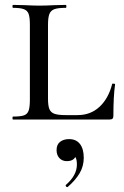

<svg xmlns="http://www.w3.org/2000/svg" viewBox="-20 -488 505 784"><path d="M248 -18H297Q350 -18 386.5 -52Q423 -86 438 -145Q438 -147 444 -146.5Q450 -146 450 -144Q443 -96 443 -15Q443 -7 439.5 -3.5Q436 0 427 0H33Q31 0 31 -6Q31 -12 33 -12Q64 -12 78 -17Q92 -22 97 -36.5Q102 -51 102 -81V-387Q102 -417 97 -431Q92 -445 77.5 -450.5Q63 -456 33 -456Q31 -456 31 -462Q31 -468 33 -468L79 -467Q119 -465 141 -465Q165 -465 205 -467L249 -468Q251 -468 251 -462Q251 -456 249 -456Q217 -456 202 -450.5Q187 -445 181.5 -430.5Q176 -416 176 -386V-85Q176 -57 181.5 -43Q187 -29 202 -23.5Q217 -18 248 -18ZM255 276Q251 276 249 272.5Q247 269 249 267Q294 228 294 184Q294 163 288 154Q282 145 270 142L291 132Q292 151 282 160.5Q272 170 253 170Q234 170 222.5 157.5Q211 145 211 125Q211 102 225.5 91Q240 80 262 80Q291 80 306.5 100Q322 120 322 156Q322 191 305 219.5Q288 248 257 275Z"/></svg>

Font: Cormorant Unicase Medium
Style: Regular
Weight: 500
Designer: Christian Thalmann (Catharsis Fonts)
Foundry: Catharsis Fonts
Version: Version 4.000